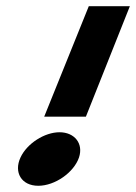

<svg xmlns="http://www.w3.org/2000/svg" viewBox="-20 -597 437 617"><path d="M45.9 -91C23.6 -43 49 0 103 0C157 0 217.6 -43 233.9 -91C248.8 -136 219.3 -172 171.3 -172C123.3 -172 66.8 -136 45.9 -91ZM122 -222H256L397.3 -577H265.3Z"/></svg>

Font: Hussar Milosc
Style: Obl
Weight: 700
Foundry: Cannot Into Space Fonts
Version: Version 1.02